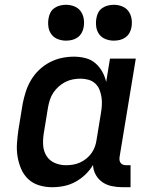

<svg xmlns="http://www.w3.org/2000/svg" viewBox="-20 -775 640 803"><path d="M198 8Q170 8 143.5 0Q117 -8 98 -26Q79 -44 68.5 -68.5Q58 -93 53.5 -120Q49 -147 51 -175.5Q53 -204 57 -232L75 -342Q80 -367 88 -392Q96 -417 110 -440.5Q124 -464 144 -483Q164 -502 188 -514.5Q212 -527 237.5 -532.5Q263 -538 289 -538Q314 -538 337.5 -532Q361 -526 378.5 -511Q396 -496 407.5 -475.5Q419 -455 424 -432L440 -530H548L480 -118Q479 -111 480 -104.5Q481 -98 485 -93Q489 -88 495 -86Q501 -84 508 -84H526V8H493Q470 8 448 3.5Q426 -1 408.5 -13Q391 -25 380.5 -44Q370 -63 369 -85Q356 -63 336.5 -44.5Q317 -26 294.5 -14Q272 -2 247.5 3Q223 8 198 8ZM256 -84Q271 -84 286 -86.5Q301 -89 315 -95.5Q329 -102 341.5 -112Q354 -122 363 -135Q372 -148 377 -162Q382 -176 384 -191L402 -301Q405 -318 406 -335Q407 -352 404.5 -368.5Q402 -385 396 -400Q390 -415 378 -426Q366 -437 350 -441.5Q334 -446 317 -446Q301 -446 285 -443Q269 -440 254 -432.5Q239 -425 226 -413.5Q213 -402 203.5 -388Q194 -374 189 -358.5Q184 -343 181 -327L163 -217Q159 -192 160.5 -167.5Q162 -143 174.5 -123Q187 -103 209 -93.5Q231 -84 256 -84ZM456 -605Q438 -605 421.5 -611.5Q405 -618 395 -631.5Q385 -645 382.5 -662.5Q380 -680 383 -698Q385 -711 391 -722.5Q397 -734 408 -741.5Q419 -749 431.5 -752Q444 -755 456 -755Q474 -755 490.5 -748.5Q507 -742 517 -728.5Q527 -715 530 -697.5Q533 -680 530 -662Q528 -649 521.5 -637.5Q515 -626 504.5 -618.5Q494 -611 481.5 -608Q469 -605 456 -605ZM256 -605Q238 -605 221.5 -611.5Q205 -618 195 -631.5Q185 -645 182.5 -662.5Q180 -680 183 -698Q185 -711 191 -722.5Q197 -734 208 -741.5Q219 -749 231.5 -752Q244 -755 256 -755Q274 -755 290.5 -748.5Q307 -742 317 -728.5Q327 -715 330 -697.5Q333 -680 330 -662Q328 -649 321.5 -637.5Q315 -626 304.5 -618.5Q294 -611 281.5 -608Q269 -605 256 -605Z"/></svg>

Font: Iosevka Curly SmBdEx
Style: Italic
Weight: 600
Width: 7
Italic angle: -9°
Monospace: yes
Designer: Belleve Invis
Foundry: Belleve Invis
Version: Version 11.1.0; ttfautohint (v1.8.3)